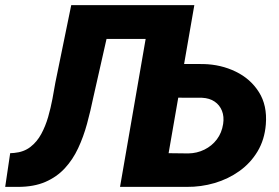

<svg xmlns="http://www.w3.org/2000/svg" viewBox="-54 -731 1091 751"><path d="M224.6 -710.9H392.6L311 -350.1Q300.3 -297.9 286.4 -246.8Q272.5 -195.8 251.7 -151.4Q231 -106.9 199.7 -73Q168.5 -39.1 123.5 -19.5Q78.6 0 16.1 0H-33.7L-14.2 -131.8L1.5 -132.8Q39.1 -136.2 64.9 -156.2Q90.8 -176.3 107.4 -207Q124 -237.8 134.3 -273.4Q144.5 -309.1 151.1 -344.2Q157.7 -379.4 162.6 -408.2ZM593.8 -710.9 570.3 -578.6H213.4L236.3 -710.9ZM602.5 -481 741.2 -480.5Q810.1 -479 867.9 -450.9Q925.8 -422.9 958.7 -370.8Q991.7 -318.8 985.8 -244.6Q981 -184.6 953.4 -138.7Q925.8 -92.8 882.3 -61.8Q838.9 -30.8 785.6 -15.1Q732.4 0.5 676.3 0H415.5L538.6 -710.9H706.1L605.5 -131.8L682.1 -130.9Q716.3 -131.3 745.6 -145.8Q774.9 -160.2 794.2 -185.8Q813.5 -211.4 818.8 -246.1Q823.2 -274.9 814.2 -297.6Q805.2 -320.3 785.4 -333.7Q765.6 -347.2 736.3 -348.6L579.6 -349.1Z"/></svg>

Font: Roboto Black
Style: Italic
Weight: 900
Italic angle: -12°
Designer: Christian Robertson
Foundry: Google
Version: Version 3.0; 2020